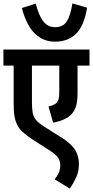

<svg xmlns="http://www.w3.org/2000/svg" viewBox="-20 -912 544 1124"><path d="M504 -528H434V-371Q434 -323 426.5 -295Q419 -267 401 -246Q367 -208 291 -194L264 -289Q298 -296 311 -310Q320 -320 323.5 -333.5Q327 -347 327 -374V-528H167V-315Q167 -275 171.5 -251Q176 -227 191.5 -209Q207 -191 240 -170L346 -103Q401 -67 421.5 -31.5Q442 4 442 48Q442 92 426 126.5Q410 161 389 192L300 138Q314 121 323.5 100.5Q333 80 333 56Q333 32 320.5 12Q308 -8 268 -33L174 -93Q139 -116 115.5 -137Q92 -158 80 -183Q69 -206 64.5 -232.5Q60 -259 60 -305V-528H0V-622H504ZM490 -867Q472 -760 425 -714Q378 -668 302 -668Q233 -668 184 -715.5Q135 -763 108 -865L189 -891Q208 -819 234 -786Q260 -753 303 -753Q350 -753 371.5 -787.5Q393 -822 404 -892Z"/></svg>

Font: Noto Sans Devanagari Condensed SemiBold
Style: Regular
Weight: 600
Width: 3
Designer: Jelle Bosma - Monotype Design Team
Foundry: Monotype Imaging Inc.
Version: Version 2.004; ttfautohint (v1.8.4.7-5d5b)